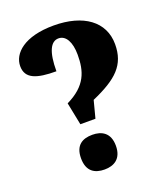

<svg xmlns="http://www.w3.org/2000/svg" viewBox="-135 -818 799 921"><g transform="rotate(-20 264.5 -357.5)"><path d="M182 -350 205 -235H282L305 -323C435 -380 493 -433 493 -539C493 -655 397 -724 246 -724C96 -724 29 -660 29 -595C29 -531 84 -513 184 -513C184 -612 207 -658 247 -658C284 -658 307 -618 307 -553C307 -469 287 -401 182 -350ZM241 9C288 9 330 -13 330 -80C330 -147 288 -168 241 -168C191 -168 152 -147 152 -80C152 -13 191 9 241 9Z"/></g></svg>

Font: Noto Serif Ethiopic SemiCondensed Black
Style: Regular
Weight: 900
Width: 4
Designer: Monotype Design Team
Foundry: Monotype Imaging Inc.
Version: Version 2.102